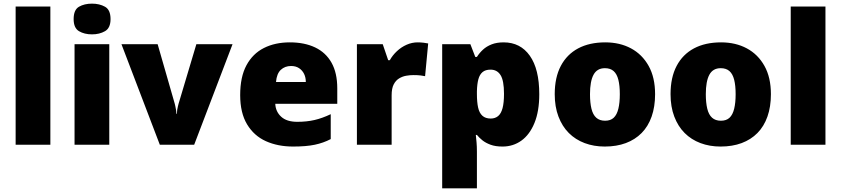

<svg xmlns="http://www.w3.org/2000/svg" viewBox="-20 -796 4626 1056"><path d="M257 0H66V-760H257Z M581 -553V0H390V-553ZM486 -776Q527 -776 557.5 -759Q588 -742 588 -691Q588 -642 557.5 -624.5Q527 -607 486 -607Q444 -607 414.5 -624.5Q385 -642 385 -691Q385 -742 414.5 -759Q444 -776 486 -776Z M859 0 648 -553H847L941 -226Q942 -223 944 -213.5Q946 -204 948 -192.5Q950 -181 950 -170H953Q953 -181 954.5 -191.5Q956 -202 958.5 -211Q961 -220 962 -225L1060 -553H1259L1048 0Z M1574 -563Q1655 -563 1713.5 -535Q1772 -507 1803.5 -451Q1835 -395 1835 -310V-225H1494Q1496 -182 1526.5 -154Q1557 -126 1615 -126Q1667 -126 1710 -136Q1753 -146 1799 -168V-31Q1759 -10 1711.5 0Q1664 10 1592 10Q1508 10 1442.5 -19.5Q1377 -49 1339 -112Q1301 -175 1301 -273Q1301 -373 1335.5 -437Q1370 -501 1431.5 -532Q1493 -563 1574 -563ZM1581 -433Q1547 -433 1524.5 -412Q1502 -391 1498 -345H1662Q1662 -370 1652.5 -389.5Q1643 -409 1625 -421Q1607 -433 1581 -433Z M2277 -563Q2293 -563 2310 -561Q2327 -559 2335 -557L2318 -377Q2308 -379 2293.5 -381Q2279 -383 2253 -383Q2235 -383 2214.5 -379.5Q2194 -376 2175.5 -365Q2157 -354 2145.5 -332Q2134 -310 2134 -272V0H1943V-553H2085L2115 -465H2124Q2139 -492 2163 -514.5Q2187 -537 2216.5 -550Q2246 -563 2277 -563Z M2750 -563Q2842 -563 2894 -489.5Q2946 -416 2946 -278Q2946 -184 2919.5 -119.5Q2893 -55 2847.5 -22.5Q2802 10 2744 10Q2705 10 2678 0Q2651 -10 2633 -24.5Q2615 -39 2603 -54H2597Q2599 -35 2601 -13Q2603 9 2603 38V240H2412V-553H2567L2594 -483H2603Q2617 -505 2636.5 -523Q2656 -541 2684 -552Q2712 -563 2750 -563ZM2678 -413Q2650 -413 2634 -399.5Q2618 -386 2611 -360Q2604 -334 2603 -294V-279Q2603 -235 2609.5 -205Q2616 -175 2633 -159.5Q2650 -144 2679 -144Q2703 -144 2719.5 -157.5Q2736 -171 2744 -201Q2752 -231 2752 -280Q2752 -353 2733 -383Q2714 -413 2678 -413Z M3583 -278Q3583 -209 3564 -155Q3545 -101 3509 -64.5Q3473 -28 3422 -9Q3371 10 3306 10Q3246 10 3195.5 -9Q3145 -28 3108.5 -64.5Q3072 -101 3051.5 -155Q3031 -209 3031 -278Q3031 -370 3064.5 -433.5Q3098 -497 3160 -530Q3222 -563 3309 -563Q3389 -563 3450.5 -530Q3512 -497 3547.5 -433.5Q3583 -370 3583 -278ZM3225 -278Q3225 -231 3233 -198Q3241 -165 3259.5 -148.5Q3278 -132 3308 -132Q3338 -132 3355.5 -148.5Q3373 -165 3381 -198Q3389 -231 3389 -278Q3389 -325 3381 -357Q3373 -389 3355 -405Q3337 -421 3307 -421Q3264 -421 3244.5 -385Q3225 -349 3225 -278Z M4220 -278Q4220 -209 4201 -155Q4182 -101 4146 -64.5Q4110 -28 4059 -9Q4008 10 3943 10Q3883 10 3832.5 -9Q3782 -28 3745.5 -64.5Q3709 -101 3688.5 -155Q3668 -209 3668 -278Q3668 -370 3701.5 -433.5Q3735 -497 3797 -530Q3859 -563 3946 -563Q4026 -563 4087.5 -530Q4149 -497 4184.5 -433.5Q4220 -370 4220 -278ZM3862 -278Q3862 -231 3870 -198Q3878 -165 3896.5 -148.5Q3915 -132 3945 -132Q3975 -132 3992.5 -148.5Q4010 -165 4018 -198Q4026 -231 4026 -278Q4026 -325 4018 -357Q4010 -389 3992 -405Q3974 -421 3944 -421Q3901 -421 3881.5 -385Q3862 -349 3862 -278Z M4520 0H4329V-760H4520Z"/></svg>

Font: Noto Sans Armenian Black
Style: Regular
Weight: 900
Version: Version 2.007